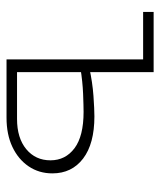

<svg xmlns="http://www.w3.org/2000/svg" viewBox="30 -532 502 603"><g transform="rotate(90 281.5 -231.0)"><path d="M167 0V-462H207V-33H354Q414 -33 449 -62Q484 -91 484 -138Q484 -185 446 -213.5Q408 -242 332 -242Q314 -242 275.5 -240.5Q237 -239 194 -232V-260Q239 -270 281.5 -273Q324 -276 346 -276Q432 -276 478.5 -240.5Q525 -205 525 -144Q525 -102 503 -69.5Q481 -37 442 -18.5Q403 0 350 0ZM18 -429V-462H186V-429Z"/></g></svg>

Font: Ysabeau SC ExtraLight
Style: Regular
Weight: 250
Designer: Christian Thalmann (Catharsis Fonts)
Version: Version 2.001;gftools[0.9.30]; featfreeze: smcp